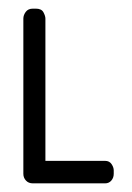

<svg xmlns="http://www.w3.org/2000/svg" viewBox="-20 -424 305 444"><path d="M56 0Q46 0 40 -6.5Q34 -13 34 -22V-381Q34 -389 39.5 -396.5Q45 -404 56 -404H63Q76 -404 80.5 -395.5Q85 -387 85 -381V-52H223Q233 -52 238 -44.5Q243 -37 243 -30V-22Q243 -13 237.5 -6.5Q232 0 223 0Z"/></svg>

Font: Chathura
Style: ExtraBold
Weight: 800
Designer: Appaji Ambarisha Darbha
Foundry: Aditya Fonts
Version: Version 1.001 2016